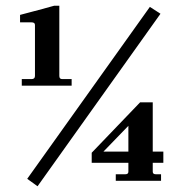

<svg xmlns="http://www.w3.org/2000/svg" viewBox="-20 -631 630 670"><path d="M384 0V-23H418Q428 -23 428 -32V-63H300V-98L469 -274H513V-102H550V-63H513V-32Q513 -23 523 -23H542V0ZM56 -332V-355H90Q102 -355 102 -366V-544Q102 -553 90 -553H50V-579Q145 -604 169 -611H187V-366Q187 -355 197 -355H230V-332ZM111 19 75 -7 503 -607 540 -583ZM341 -102H428V-192Z"/></svg>

Font: UnnaMedium
Style: Regular
Weight: 500
Designer: Jorge de Buen Unna
Foundry: Omnibus-Type
Version: Version 2.008;hotconv 1.0.109;makeotfexe 2.5.65596